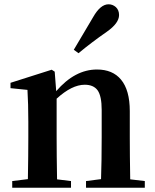

<svg xmlns="http://www.w3.org/2000/svg" viewBox="-20 -875 722 895"><path d="M37 0V-31L110 -40Q112 -154 112 -235V-307Q112 -392 108 -456L29 -464V-489L221 -550L235 -541L242 -450Q329 -551 432 -551Q505 -551 544 -504Q585 -455 585 -357V-235Q585 -153 587 -39L655 -31V0H381V-31L451 -40Q454 -124 454 -235V-363Q454 -427 435 -454Q416 -480 375 -480Q315 -480 244 -415V-235Q244 -153 246 -39L311 -31V0ZM346 -627 324 -643 414 -795Q448 -855 486 -855Q505 -855 520 -842Q535 -828 535 -805Q535 -767 478 -727Q406 -677 346 -627Z"/></svg>

Font: GenRyuMin TW B
Style: Regular
Weight: 700
Version: Version 1.501;PS 1;hotconv 16.6.51;makeotf.lib2.5.65220